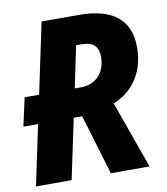

<svg xmlns="http://www.w3.org/2000/svg" viewBox="-81 -782 737 849"><g transform="rotate(-10 287.5 -357.0)"><path d="M12 0H172L229 -270H267L348 0H522L414 -302C494 -333 559 -408 559 -529C559 -654 479 -714 332 -714H163L96 -397H31L3 -270H69ZM284 -397H256L295 -584H321C372 -584 395 -559 395 -516C395 -445 352 -397 284 -397Z"/></g></svg>

Font: Noto Sans SemiCondensed ExtraBold
Style: Italic
Weight: 800
Width: 4
Italic angle: -12°
Designer: Monotype Design Team
Foundry: Monotype Imaging Inc.
Version: Version 2.013